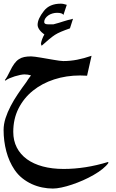

<svg xmlns="http://www.w3.org/2000/svg" viewBox="-20 -726 643 1067"><path d="M368.7 -568.4Q340.3 -558.6 319.6 -549.8Q298.8 -541 285.2 -532.2Q259.8 -515.6 211.4 -471.7L207.5 -481.9Q207.5 -486.3 209.5 -493.4Q211.4 -500.5 214.1 -508.1Q216.8 -515.6 220.2 -522.7Q223.6 -529.8 226.6 -534.2Q209 -546.9 199 -561Q189 -575.2 189 -587.9Q189 -621.1 224.1 -665.5Q255.4 -705.6 317.9 -705.6Q325.7 -705.6 333.5 -703.9Q341.3 -702.1 351.1 -699.2L332.5 -643.1Q326.2 -654.8 296.9 -654.8Q283.7 -654.8 270.8 -650.9Q257.8 -647 247.8 -639.9Q237.8 -632.8 231.7 -623.5Q225.6 -614.3 225.6 -603.5Q225.6 -590.8 247.1 -590.8H276.9Q294.9 -595.2 307.9 -599.4Q320.8 -603.5 332.5 -607.2Q344.2 -610.8 356.4 -614.3Q368.7 -617.7 385.7 -621.6ZM583 178.7Q571.3 195.8 549.6 213.1Q527.8 230.5 500.2 246.3Q472.7 262.2 441.7 275.9Q410.6 289.6 380.1 299.8Q349.6 310.1 322 315.9Q294.4 321.8 273.9 321.8Q244.6 321.8 214.6 315.7Q184.6 309.6 156.7 296.9Q128.9 284.2 104.2 264.6Q79.6 245.1 61 217.8Q30.3 172.4 15.1 115Q0 57.6 0 -3.4Q0 -35.6 10.7 -69.1Q21.5 -102.5 39.1 -136.2Q56.6 -169.9 79.3 -203.6Q102.1 -237.3 126.5 -270Q130.4 -276.9 136.5 -285.6Q142.6 -294.4 152.3 -307.1Q134.8 -312.5 115.7 -312.5Q106.9 -312.5 92.3 -309.6Q77.6 -306.6 62 -301.8Q46.4 -296.9 32.2 -290.8Q18.1 -284.7 10.7 -277.8L6.8 -281.2Q18.1 -293.9 35.2 -330.1Q47.4 -355.5 59.1 -371.6Q70.8 -387.7 84.5 -396.7Q98.1 -405.8 114.7 -409.2Q131.3 -412.6 152.8 -412.6Q161.1 -412.6 175.3 -410.6Q189.5 -408.7 206.5 -405.8Q223.6 -402.8 242.2 -399.7Q260.7 -396.5 277.8 -393.6Q294.9 -390.6 309.1 -388.7Q323.2 -386.7 331.5 -386.7Q369.6 -386.7 408 -394Q446.3 -401.4 488.8 -416L463.9 -305.2Q444.3 -306.6 425.3 -306.6Q348.6 -306.6 281 -284.7Q213.4 -262.7 162.8 -221.9Q112.3 -181.2 83 -123.3Q53.7 -65.4 53.7 6.8Q53.7 55.7 73.5 94Q93.3 132.3 129.6 158.7Q166 185.1 217.8 199Q269.5 212.9 333.5 212.9Q454.1 212.9 580.1 174.3Z"/></svg>

Font: XB Khoramshahr
Style: Regular
Weight: 400
Designer: Behnam
Foundry: Irmug
Version: Version 8.005 2009